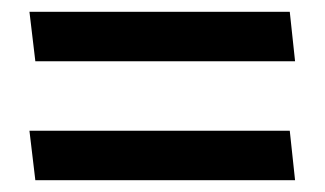

<svg xmlns="http://www.w3.org/2000/svg" viewBox="-20 -418 551 326"><path d="M472 -398H30L40 -314H481ZM472 -196H30L40 -112H481Z"/></svg>

Font: Catamaran SemiBold
Style: Regular
Weight: 600
Designer: Pria Ravichandran
Version: Version 2.000